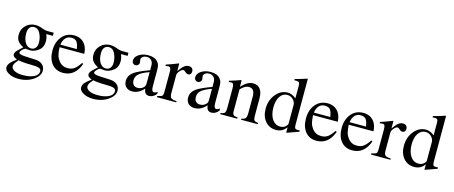

<svg xmlns="http://www.w3.org/2000/svg" viewBox="-50 -1385 5456 2306"><g transform="rotate(15 2678.0 -232.5)"><path d="M470 -388H387Q406 -345 406 -304Q406 -227 354 -188Q302 -149 250 -149Q239 -149 212 -152L193 -154Q173 -148 153 -127Q133 -106 133 -91Q133 -68 211 -64L340 -58Q395 -56 428 -27Q461 2 461 49Q461 107 401 154Q318 218 201 218Q129 218 78.5 189.5Q28 161 28 121Q28 93 50 65.5Q72 38 126 -1Q94 -16 83.5 -27Q73 -38 73 -54Q73 -83 119 -123Q142 -142 162 -163Q112 -188 90.5 -219Q69 -250 69 -297Q69 -365 117.5 -412.5Q166 -460 236 -460Q276 -460 316 -445L338 -437Q367 -427 393 -427H470ZM152 -338V-335Q152 -263 180.5 -218.5Q209 -174 255 -174Q289 -174 309 -198.5Q329 -223 329 -264Q329 -330 299 -385Q274 -432 226 -432Q191 -432 171.5 -407Q152 -382 152 -338ZM433 64Q433 36 405.5 25.5Q378 15 309 15Q210 15 147 2Q117 38 107.5 54.5Q98 71 98 88Q98 121 137.5 141Q177 161 243 161Q328 161 380.5 134.5Q433 108 433 64Z M893 -164 909 -157Q849 10 700 10Q612 10 561 -51.5Q510 -113 510 -217Q510 -324 567 -392Q624 -460 717 -460Q807 -460 856 -391Q885 -351 890 -277H582Q586 -214 594.5 -181Q603 -148 628 -114Q670 -59 739 -59Q788 -59 821.5 -83Q855 -107 893 -164ZM584 -309H788Q779 -372 758.5 -398Q738 -424 690 -424Q648 -424 620 -394.5Q592 -365 584 -309Z M1399 -388H1316Q1335 -345 1335 -304Q1335 -227 1283 -188Q1231 -149 1179 -149Q1168 -149 1141 -152L1122 -154Q1102 -148 1082 -127Q1062 -106 1062 -91Q1062 -68 1140 -64L1269 -58Q1324 -56 1357 -27Q1390 2 1390 49Q1390 107 1330 154Q1247 218 1130 218Q1058 218 1007.5 189.5Q957 161 957 121Q957 93 979 65.5Q1001 38 1055 -1Q1023 -16 1012.5 -27Q1002 -38 1002 -54Q1002 -83 1048 -123Q1071 -142 1091 -163Q1041 -188 1019.5 -219Q998 -250 998 -297Q998 -365 1046.5 -412.5Q1095 -460 1165 -460Q1205 -460 1245 -445L1267 -437Q1296 -427 1322 -427H1399ZM1081 -338V-335Q1081 -263 1109.5 -218.5Q1138 -174 1184 -174Q1218 -174 1238 -198.5Q1258 -223 1258 -264Q1258 -330 1228 -385Q1203 -432 1155 -432Q1120 -432 1100.5 -407Q1081 -382 1081 -338ZM1362 64Q1362 36 1334.5 25.5Q1307 15 1238 15Q1139 15 1076 2Q1046 38 1036.5 54.5Q1027 71 1027 88Q1027 121 1066.5 141Q1106 161 1172 161Q1257 161 1309.5 134.5Q1362 108 1362 64Z M1860 -66V-38Q1822 10 1770 10Q1713 10 1706 -63H1705Q1641 10 1560 10Q1513 10 1484 -17.5Q1455 -45 1455 -94Q1455 -164 1525 -211Q1573 -243 1705 -292V-346Q1705 -391 1683.5 -413.5Q1662 -436 1627 -436Q1597 -436 1577 -421.5Q1557 -407 1557 -387Q1557 -378 1560 -367Q1563 -356 1563 -345Q1563 -330 1549.5 -317Q1536 -304 1517 -304Q1500 -304 1487 -317Q1474 -330 1474 -350Q1474 -398 1525 -430Q1572 -460 1640 -460Q1721 -460 1758 -415Q1776 -394 1781 -372.5Q1786 -351 1786 -304V-113Q1786 -47 1817 -47Q1837 -47 1860 -66ZM1705 -127V-268Q1613 -236 1577 -202Q1543 -171 1543 -125Q1543 -87 1562 -67.5Q1581 -48 1612 -48Q1645 -48 1670 -64Q1691 -79 1698 -92Q1705 -105 1705 -127Z M2022 -458V-366Q2060 -420 2085.5 -440Q2111 -460 2142 -460Q2168 -460 2182.5 -446Q2197 -432 2197 -407Q2197 -386 2186.5 -374Q2176 -362 2158 -362Q2139 -362 2118 -382Q2102 -397 2092 -397Q2071 -397 2046.5 -368Q2022 -339 2022 -315V-90Q2022 -47 2039 -32Q2056 -17 2107 -15V0H1867V-15Q1915 -24 1926.5 -35Q1938 -46 1938 -84V-334Q1938 -367 1930.5 -380.5Q1923 -394 1904 -394Q1888 -394 1869 -390V-406Q1932 -426 2017 -460Z M2635 -66V-38Q2597 10 2545 10Q2488 10 2481 -63H2480Q2416 10 2335 10Q2288 10 2259 -17.5Q2230 -45 2230 -94Q2230 -164 2300 -211Q2348 -243 2480 -292V-346Q2480 -391 2458.5 -413.5Q2437 -436 2402 -436Q2372 -436 2352 -421.5Q2332 -407 2332 -387Q2332 -378 2335 -367Q2338 -356 2338 -345Q2338 -330 2324.5 -317Q2311 -304 2292 -304Q2275 -304 2262 -317Q2249 -330 2249 -350Q2249 -398 2300 -430Q2347 -460 2415 -460Q2496 -460 2533 -415Q2551 -394 2556 -372.5Q2561 -351 2561 -304V-113Q2561 -47 2592 -47Q2612 -47 2635 -66ZM2480 -127V-268Q2388 -236 2352 -202Q2318 -171 2318 -125Q2318 -87 2337 -67.5Q2356 -48 2387 -48Q2420 -48 2445 -64Q2466 -79 2473 -92Q2480 -105 2480 -127Z M3122 0H2914L2915 -15Q2952 -18 2964.5 -36.5Q2977 -55 2977 -105V-304Q2977 -405 2904 -405Q2879 -405 2857 -393Q2835 -381 2801 -348V-72Q2801 -42 2814.5 -30Q2828 -18 2866 -15V0H2655V-15Q2693 -18 2705 -33.5Q2717 -49 2717 -94V-337Q2717 -374 2710 -388Q2703 -402 2682 -402Q2662 -402 2653 -398V-415Q2723 -435 2790 -460L2798 -457V-379H2799Q2870 -460 2943 -460Q3000 -460 3030.5 -420Q3061 -380 3061 -306V-85Q3061 -45 3073 -32Q3085 -19 3122 -15Z M3628 -42 3481 10 3477 7V-57Q3429 10 3349 10Q3266 10 3215 -49.5Q3164 -109 3164 -205Q3164 -311 3225 -385.5Q3286 -460 3372 -460Q3426 -460 3477 -417V-573Q3477 -604 3468 -614Q3459 -624 3431 -624Q3417 -624 3409 -623V-639Q3500 -663 3556 -683L3561 -681V-114Q3561 -79 3569.5 -68Q3578 -57 3605 -57Q3611 -57 3628 -58ZM3477 -102V-332Q3477 -372 3446.5 -402Q3416 -432 3375 -432Q3318 -432 3284 -381Q3250 -330 3250 -245Q3250 -153 3287.5 -97.5Q3325 -42 3388 -42Q3435 -42 3462 -74Q3477 -91 3477 -102Z M4045 -164 4061 -157Q4001 10 3852 10Q3764 10 3713 -51.5Q3662 -113 3662 -217Q3662 -324 3719 -392Q3776 -460 3869 -460Q3959 -460 4008 -391Q4037 -351 4042 -277H3734Q3738 -214 3746.5 -181Q3755 -148 3780 -114Q3822 -59 3891 -59Q3940 -59 3973.5 -83Q4007 -107 4045 -164ZM3736 -309H3940Q3931 -372 3910.5 -398Q3890 -424 3842 -424Q3800 -424 3772 -394.5Q3744 -365 3736 -309Z M4489 -164 4505 -157Q4445 10 4296 10Q4208 10 4157 -51.5Q4106 -113 4106 -217Q4106 -324 4163 -392Q4220 -460 4313 -460Q4403 -460 4452 -391Q4481 -351 4486 -277H4178Q4182 -214 4190.5 -181Q4199 -148 4224 -114Q4266 -59 4335 -59Q4384 -59 4417.5 -83Q4451 -107 4489 -164ZM4180 -309H4384Q4375 -372 4354.5 -398Q4334 -424 4286 -424Q4244 -424 4216 -394.5Q4188 -365 4180 -309Z M4685 -458V-366Q4723 -420 4748.5 -440Q4774 -460 4805 -460Q4831 -460 4845.5 -446Q4860 -432 4860 -407Q4860 -386 4849.5 -374Q4839 -362 4821 -362Q4802 -362 4781 -382Q4765 -397 4755 -397Q4734 -397 4709.5 -368Q4685 -339 4685 -315V-90Q4685 -47 4702 -32Q4719 -17 4770 -15V0H4530V-15Q4578 -24 4589.5 -35Q4601 -46 4601 -84V-334Q4601 -367 4593.5 -380.5Q4586 -394 4567 -394Q4551 -394 4532 -390V-406Q4595 -426 4680 -460Z M5347 -42 5200 10 5196 7V-57Q5148 10 5068 10Q4985 10 4934 -49.5Q4883 -109 4883 -205Q4883 -311 4944 -385.5Q5005 -460 5091 -460Q5145 -460 5196 -417V-573Q5196 -604 5187 -614Q5178 -624 5150 -624Q5136 -624 5128 -623V-639Q5219 -663 5275 -683L5280 -681V-114Q5280 -79 5288.5 -68Q5297 -57 5324 -57Q5330 -57 5347 -58ZM5196 -102V-332Q5196 -372 5165.5 -402Q5135 -432 5094 -432Q5037 -432 5003 -381Q4969 -330 4969 -245Q4969 -153 5006.5 -97.5Q5044 -42 5107 -42Q5154 -42 5181 -74Q5196 -91 5196 -102Z"/></g></svg>

Font: STIX Math
Style: Regular
Weight: 400
Designer: MicroPress Inc., with final additions and corrections provided by Coen Hoffman, Elsevier (retired)
Version: Version 1.1.1